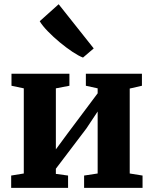

<svg xmlns="http://www.w3.org/2000/svg" viewBox="-20 -908 743 928"><path d="M34 0V-59.5L95 -69.5V-481L35.5 -493.5V-551.5H315.5V-493.5L250 -481V-186L304.5 -260L452 -457V-481L395 -493.5V-551.5H666V-493.5L607 -480V-69.5L669 -59.5V0H386.5V-59.5L452 -69.5V-369L397.5 -287L250 -92.5V-67.5L309 -59.5V0ZM380.5 -630Q359.5 -638 329.5 -658Q299.5 -678 268.2 -704Q237 -730 211 -756.8Q185 -783.5 172 -805.5L263.5 -887.5L433 -674L381.5 -630Z"/></svg>

Font: Merriweather 28pt ExtraBold
Style: Regular
Weight: 800
Version: Version 2.100